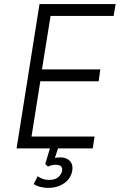

<svg xmlns="http://www.w3.org/2000/svg" viewBox="-20 -725 590 938"><path d="M61 0 173 -705H545L535 -647H227L185 -386H470L462 -328H177L134 -58H442L433 0ZM215 193Q196 193 176.5 188Q157 183 145 174L164 136Q175 144 188.5 149Q202 154 219 154Q245 154 260 144Q275 134 282 115Q287 98 279.5 89Q272 80 252 80Q244 80 234 82Q224 84 214 89L201 76L230 -20H270L245 56L228 52Q237 48 250 46Q263 44 275 44Q296 44 311 53Q326 62 331.5 78.5Q337 95 331 118Q321 153 289.5 173Q258 193 215 193Z"/></svg>

Font: Nunito Sans 7pt Condensed Light
Style: Italic
Weight: 300
Width: 3
Italic angle: -9°
Designer: Vernon Adams
Foundry: Vernon Adams
Version: Version 3.101;gftools[0.9.27]